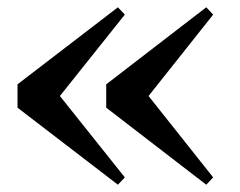

<svg xmlns="http://www.w3.org/2000/svg" viewBox="-20 -549 657 526"><path d="M303 -43 28 -254V-318L303 -529L322 -509L113 -247V-325L322 -63ZM545 -43 271 -254V-318L545 -529L564 -509L356 -247V-325L564 -63Z"/></svg>

Font: Noto Serif TC ExtraLight Black
Style: Regular
Weight: 900
Version: Version 2.003-H1;hotconv 1.1.1;makeotfexe 2.6.0